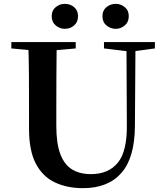

<svg xmlns="http://www.w3.org/2000/svg" viewBox="-20 -960 858 999"><path d="M317 -810Q291 -810 270 -827.5Q249 -845 249 -876Q249 -906 270 -923Q291 -940 317 -940Q345 -940 365.5 -923Q386 -906 386 -876Q386 -845 365.5 -827.5Q345 -810 317 -810ZM582 -810Q555 -810 534 -827.5Q513 -845 513 -876Q513 -906 534 -923Q555 -940 582 -940Q608 -940 629 -923Q650 -906 650 -876Q650 -845 629 -827.5Q608 -810 582 -810ZM412 19Q329 19 265.5 -11Q202 -41 166.5 -108.5Q131 -176 131 -290V-401Q131 -485 130.5 -570.5Q130 -656 127 -741H275Q274 -656 273.5 -571.5Q273 -487 273 -401V-305Q273 -213 294 -158Q315 -103 355 -78.5Q395 -54 453 -54Q545 -54 593.5 -114Q642 -174 640 -312L638 -741H685L682 -304Q681 -139 611.5 -60Q542 19 412 19ZM39 -708V-741H374V-708L219 -694H192ZM521 -708V-741H786V-708L675 -693H646Z"/></svg>

Font: Noto Serif TC ExtraLight
Style: Bold
Weight: 700
Version: Version 2.002-H1;hotconv 1.1.0;makeotfexe 2.6.0